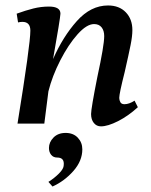

<svg xmlns="http://www.w3.org/2000/svg" viewBox="-20 -452 553 702"><path d="M313 -35Q313 -55 336 -171Q361 -286 361 -320Q361 -340 351.5 -352Q342 -364 324 -364Q297 -364 263.5 -326.5Q230 -289 200.5 -231.5Q171 -174 157 -118L142 0H44Q91 -290 91 -340Q91 -372 62 -372Q54 -372 46 -370L41 -402Q74 -414 102 -421Q130 -428 159 -428Q201 -428 201 -402Q200 -383 174 -236Q210 -318 261 -375Q312 -432 375 -432Q416 -432 440 -407Q464 -382 464 -342Q464 -320 457.5 -287.5Q451 -255 436 -189Q416 -110 416 -94Q416 -86 420 -78.5Q424 -71 435 -71Q452 -71 472 -84L484 -60Q449 -28 411.5 -9Q374 10 349 10Q333 10 323 -2.5Q313 -15 313 -35ZM213 152Q216 124 189 124Q175 124 167 114Q159 104 159 89Q159 68 175.5 51Q192 34 220 34Q248 34 264.5 51.5Q281 69 281 94Q281 136 248.5 173Q216 210 172 230L157 213Q178 200 195.5 182.5Q213 165 213 152Z"/></svg>

Font: Unna Medium
Style: Italic
Weight: 500
Italic angle: -8.05°
Designer: Jorge de Buen Unna
Foundry: Omnibus-Type
Version: Version 2.008